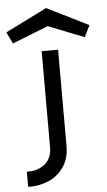

<svg xmlns="http://www.w3.org/2000/svg" viewBox="-168 -719 527 943"><g transform="rotate(-5 96.0 -247.5)"><path d="M-68 186V111Q-18 114 19 86Q56 58 56 1V-472H137V1Q137 64 108 106Q79 148 32 168Q-15 188 -68 186ZM96 -681 301 -579 273 -522 96 -592 -81 -522 -109 -579Z"/></g></svg>

Font: Lil Grotesk Medium
Style: Regular
Weight: 500
Designer: Bastien Sozeau
Foundry: NBR — Bastien Sozeau
Version: Version 3.003; ttfautohint (v1.8.4.7-5d5b);gftools[0.9.33]